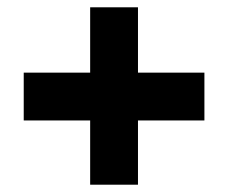

<svg xmlns="http://www.w3.org/2000/svg" viewBox="-20 -617 626 526"><path d="M358 -418H540V-287H358V-111H227V-287H45V-418H227V-597H358Z"/></svg>

Font: Noto Sans Cherokee Black
Style: Regular
Weight: 900
Designer: Monotype Design Team
Foundry: Monotype Imaging Inc.
Version: Version 2.001; ttfautohint (v1.8.4.7-5d5b)